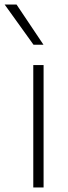

<svg xmlns="http://www.w3.org/2000/svg" viewBox="-58 -828 302 848"><path d="M89 0V-540.5H134.5V0ZM90 -630.5 -37.5 -808H15L134 -630.5Z"/></svg>

Font: Encode Sans SemiExpanded ExtraLight
Style: Regular
Weight: 250
Width: 6
Designer: Multiple Designers
Foundry: Impallari Type
Version: Version 3.002